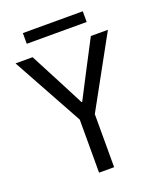

<svg xmlns="http://www.w3.org/2000/svg" viewBox="-156 -958 874 1053"><g transform="rotate(-20 281.0 -431.0)"><path d="M237.3 0V-309.6L11.7 -719.7H111.3L205.1 -540L279.3 -396.5H283.2L357.4 -540L451.2 -719.7H550.8L325.2 -309.6V0ZM106.4 -799.8V-862.3H456.1V-799.8Z"/></g></svg>

Font: Reddit Mono
Style: Regular
Weight: 400
Monospace: yes
Designer: Stephen Hutchings
Foundry: Reddit
Version: Version 1.014; ttfautohint (v1.8.4.7-5d5b)